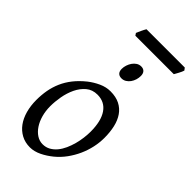

<svg xmlns="http://www.w3.org/2000/svg" viewBox="-253 -863 947 947"><g transform="rotate(45 220.0 -389.5)"><path d="M326.2 -246.1Q326.2 -320.8 298.8 -360.4Q271.5 -399.9 221.2 -399.9Q186 -399.9 162.1 -379.6Q138.2 -359.4 123.5 -328.6Q108.9 -297.9 102.5 -262Q96.2 -226.1 96.2 -194.8Q96.2 -162.1 104.2 -133.1Q112.3 -104 126.7 -82.3Q141.1 -60.5 160.4 -47.9Q179.7 -35.2 202.1 -35.2Q224.6 -35.2 242.4 -45.2Q260.3 -55.2 274.2 -72Q288.1 -88.9 297.9 -110.6Q307.6 -132.3 314 -155.8Q320.3 -179.2 323.2 -202.6Q326.2 -226.1 326.2 -246.1ZM396 -272.9Q396 -240.2 388.7 -206.8Q381.3 -173.3 367.2 -141.8Q353 -110.4 332.3 -81.8Q311.5 -53.2 284.2 -30.8Q271.5 -20.5 257.3 -11.2Q243.2 -2 228.5 5.1Q213.9 12.2 198.7 16.1Q183.6 20 168.9 20Q134.8 20 108.2 5.6Q81.5 -8.8 63.2 -33.9Q44.9 -59.1 35.4 -93.5Q25.9 -127.9 25.9 -168Q25.9 -203.1 31.7 -235.6Q37.6 -268.1 50.8 -298.3Q64 -328.6 85.9 -356.4Q107.9 -384.3 140.1 -410.2Q165 -429.7 194.8 -443.4Q224.6 -457 254.9 -457Q293 -457 319.8 -443.4Q346.7 -429.7 363.5 -405.3Q380.4 -380.9 388.2 -347.2Q396 -313.5 396 -272.9ZM307.1 -616.2Q307.1 -602.5 303 -589.1Q298.8 -575.7 291 -564.7Q283.2 -553.7 272 -546.9Q260.7 -540 247.1 -540Q231.9 -540 223.6 -548.8Q215.3 -557.6 215.3 -574.2Q215.3 -587.4 219.7 -600.8Q224.1 -614.3 231.9 -625.5Q239.7 -636.7 250.7 -643.8Q261.7 -650.9 275.4 -650.9Q290.5 -650.9 298.8 -641.8Q307.1 -632.8 307.1 -616.2ZM439.9 -786.6Q438.5 -781.2 435.3 -774.4Q432.1 -767.6 428.5 -760.7Q424.8 -753.9 421.4 -747.6Q418 -741.2 415.5 -737.3H147.5L139.6 -749Q141.6 -753.9 144.5 -760.5Q147.5 -767.1 150.6 -773.9Q153.8 -780.8 157.2 -787.4Q160.6 -793.9 163.6 -798.8H430.7Z"/></g></svg>

Font: Gentium Plus Eur
Style: Italic
Weight: 400
Italic angle: -8°
Designer: J. Victor Gaultney, Annie Olsen, Iska Routamaa, Becca Hirsbrunner
Foundry: SIL International
Version: Version 5.000